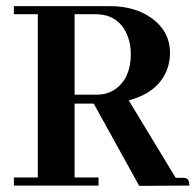

<svg xmlns="http://www.w3.org/2000/svg" viewBox="-20 -606 639 627"><path d="M301.8 0V-26.4H223.6V-267.6H286.1L434.6 1L598.6 0Q598.6 -21.5 585.9 -24.4Q580.1 -25.4 574.2 -25.4H553.7L400.4 -278.3Q500 -304.7 527.3 -383.8Q535.2 -408.2 535.2 -432.6Q535.2 -505.9 470.7 -549.8Q417 -585.9 339.8 -585.9H25.4V-559.6H103.5V-26.4H25.4V0ZM291 -559.6Q370.1 -559.6 397.5 -486.3Q407.2 -460 407.2 -429.7Q407.2 -351.6 357.4 -315.4Q331.1 -296.9 296.9 -296.9H223.6V-559.6Z"/></svg>

Font: Abhaya Libre
Style: Bold
Weight: 700
Designer: Pushpananda Ekanayake, Sol Matas, Pathum Egodawatta
Foundry: Mooniak
Version: Version 1.050 ; ttfautohint (v1.6)